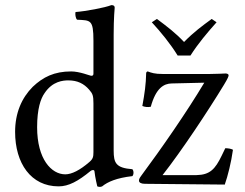

<svg xmlns="http://www.w3.org/2000/svg" viewBox="-20 -718 956 750"><path d="M345 -124C345 -105 343.1 -97.2 329 -85C292 -53 260 -37 235 -37C181 -37 125 -96 125 -221C125 -293 139 -333 154 -354C185 -401 227 -404 247 -404C283 -404 308 -391 328 -368C342 -352 345 -345 345 -314ZM334 -50.3C338.8 -54.2 348.3 -56 349 -49C351.5 -24.5 360 10 360 10C368 13 373 12.5 379 10C401 -8 436 -23 497 -30C503 -36 503 -51 497 -57C433 -62 424 -81 424 -130V-583C424 -648 428 -688 428 -688C428 -695 424 -698 415 -698C390 -688 315 -674 275 -671C273 -663 275 -647 281 -641C333 -638 345 -643 345 -559V-431C345 -424 343 -422 336 -422C332 -422 291 -439 258 -439C192 -439 148 -417 108 -379C65 -336 39 -277 39 -203C39 -80 101 10 209 10C248 10 285 -10 334 -50.3ZM674 -501H724C753 -547 791 -592 826 -631L807 -644C770 -617 736 -592 699 -554C665 -590 632 -615 593 -644L573 -631C608 -593 645 -548 674 -501ZM557 -439C554.6 -439 551 -435.4 551 -433C550 -388 545 -353 536 -304C544.8 -300.3 557.4 -298.4 569 -301C589 -374 620 -391.3 650 -392L778 -395C710 -281 610 -137 532 -32C523.4 -20.4 523 -17 523 -12C523 -5 531 0 546 0L858 3C870 -31 883 -83 890 -133C883.5 -136.7 872 -139 860 -139L846 -110C820.5 -57.2 800.1 -35.2 748 -34H615C689 -128 793 -285 855 -387C870.3 -412.2 873 -420 873 -424C873 -428 868 -431 861 -431C856 -431 828 -429 799 -429H616C583.9 -429 571.5 -433.6 557 -439Z"/></svg>

Font: Libertinus Serif
Style: Regular
Weight: 400
Designer: Philipp H. Poll
Foundry: Khaled Hosny
Version: Version 6.2